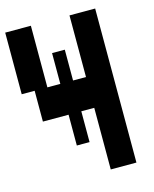

<svg xmlns="http://www.w3.org/2000/svg" viewBox="-113 -806 726 903"><g transform="rotate(-15 250.0 -355.0)"><path d="M438 -730V20H313V-280H250V-130H188V-280H63V-430H0V-730H125V-430H188V-580H250V-430H313V-730Z"/></g></svg>

Font: 2P VHS
Style: Regular
Weight: 400
Designer: CodeMan38
Foundry: CodeMan38
Version: Version 3.000